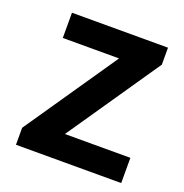

<svg xmlns="http://www.w3.org/2000/svg" viewBox="-105 -650 712 744"><g transform="rotate(20 250.5 -277.5)"><path d="M39 0V-70L300 -451H68V-555H464V-485L203 -104H473V0Z"/></g></svg>

Font: Noto Sans JP Thin SemiBold
Style: Regular
Weight: 600
Version: Version 2.004-H2;hotconv 1.0.118;makeotfexe 2.5.65603